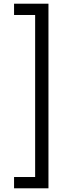

<svg xmlns="http://www.w3.org/2000/svg" viewBox="-20 -852 392 1038"><path d="M170 105V-771H56V-832H242V166H56V105Z"/></svg>

Font: Noto Sans Oriya
Style: Regular
Weight: 400
Designer: Amélie Bonet and Sol Matas
Foundry: Google LLC
Version: Version 2.006